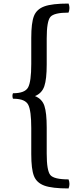

<svg xmlns="http://www.w3.org/2000/svg" viewBox="-20 -890 446 1081"><path d="M243 -172V-25Q243 71 263.5 95.5Q284 120 366 120Q376 146 366 171Q273 171 229.5 155Q186 139 171 100.5Q156 62 156 -22V-169Q156 -267 139 -300Q122 -333 60 -334H53Q47 -351 53 -365Q120 -365 138 -397.5Q156 -430 156 -530V-677Q156 -761 171 -799.5Q186 -838 229.5 -854Q273 -870 366 -870Q376 -846 366 -819Q284 -819 263.5 -794.5Q243 -770 243 -674V-527Q243 -444 229.5 -404.5Q216 -365 177 -349Q217 -333 230 -294Q243 -255 243 -172Z"/></svg>

Font: Adamina
Style: Regular
Weight: 400
Designer: Cyreal (www.cyreal.org)
Foundry: Alexei Vanyashin
Version: Version 1.013